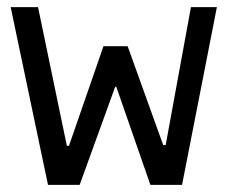

<svg xmlns="http://www.w3.org/2000/svg" viewBox="-20 -520 640 540"><path d="M339 -390 439 -112H446L517 -500H590L492 0H403L307 -276H304L204 0H115L10 -500H87L168 -110H174L271 -390Z"/></svg>

Font: PT Mono
Style: Regular
Weight: 400
Monospace: yes
Designer: A.Korolkova, I.Chaeva
Foundry: ParaType Ltd
Version: Version 1.001W OFL